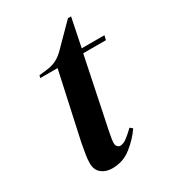

<svg xmlns="http://www.w3.org/2000/svg" viewBox="-159 -701 710 798"><g transform="rotate(-30 195.5 -301.5)"><path d="M144 15Q113 15 92.5 -1.5Q72 -18 72 -50Q72 -70 76 -93.5Q80 -117 85 -144L154 -460H71L74 -472L110 -476Q138 -479 159 -490Q180 -501 199 -521L295 -618H310L282 -481H391L386 -460H277L208 -127Q204 -108 202 -94.5Q200 -81 200 -72Q200 -62 206 -56Q212 -50 219 -50Q233 -50 249 -61.5Q265 -73 289 -96L301 -86Q276 -49 236 -17Q196 15 144 15Z"/></g></svg>

Font: DeepMind Serif Display
Style: Italic
Weight: 400
Italic angle: -12°
Designer: Frank Grießhammer / Modifications: Colophon Foundry
Foundry: Colophon Foundry
Version: Version 5.003; ttfautohint (v1.8.2)